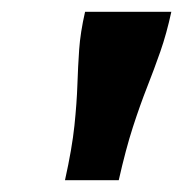

<svg xmlns="http://www.w3.org/2000/svg" viewBox="-20 -760 310 325"><path d="M270 -740H124Q116 -705 114 -676Q112 -647 111 -616.5Q110 -586 106 -547.5Q102 -509 90 -455H181Q193 -508 205 -545Q217 -582 229 -612.5Q241 -643 251.5 -673Q262 -703 270 -740Z"/></svg>

Font: Roboto Serif
Style: Bold Italic
Weight: 700
Italic angle: -10°
Designer: Greg Gazdowicz
Foundry: Commercial Type
Version: Version 1.008